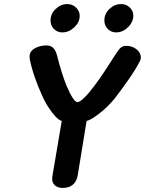

<svg xmlns="http://www.w3.org/2000/svg" viewBox="-20 -924 711 942"><path d="M236 -46Q236 -55 237 -59L283 -331Q265 -334 236.5 -371Q208 -408 190 -448Q143 -549 126 -634Q125 -638 125 -646Q125 -672 150 -686.5Q175 -701 207 -701Q228 -701 240 -690Q252 -679 259 -655Q282 -563 307 -502Q341 -423 360 -423Q372 -423 395.5 -446.5Q419 -470 443 -503Q469 -537 496 -578.5Q523 -620 528 -628L548 -659Q552 -664 560 -676Q568 -688 577 -693.5Q586 -699 600 -699Q629 -699 650 -682Q671 -665 671 -643Q671 -631 663 -618Q646 -584 608.5 -530.5Q571 -477 542 -440Q507 -397 464.5 -365Q422 -333 405 -331L361 -62Q356 -34 337.5 -18Q319 -2 289 -2Q264 -2 250 -14Q236 -26 236 -46ZM228 -824Q228 -856 253 -880Q278 -904 310 -904Q335 -904 353 -887Q371 -870 371 -846Q371 -815 344.5 -790Q318 -765 286 -765Q261 -765 244.5 -782Q228 -799 228 -824ZM492 -824Q492 -856 517 -880Q542 -904 574 -904Q599 -904 616.5 -887.5Q634 -871 634 -847Q634 -816 608 -790.5Q582 -765 550 -765Q525 -765 508.5 -782Q492 -799 492 -824Z"/></svg>

Font: Mali SemiBold
Style: Italic
Weight: 600
Italic angle: -10°
Version: Version 1.000; ttfautohint (v1.6)